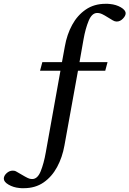

<svg xmlns="http://www.w3.org/2000/svg" viewBox="-70 -730 679 1007"><path d="M31 256Q0 253 -25 238.5Q-50 224 -50 207Q-50 192 -35.5 178.5Q-21 165 -3 165Q2 165 6.5 166Q11 167 16 170L61 196Q77 205 84.5 207Q92 209 99 209Q127 209 143.5 168Q160 127 170 70L247 -359H140L152 -404H255L270 -486Q281 -549 308.5 -599.5Q336 -650 380 -680Q424 -710 483 -710Q489 -710 495 -710Q501 -710 507 -709Q539 -706 564 -691.5Q589 -677 589 -660Q589 -647 574.5 -632Q560 -617 542 -617Q532 -617 522 -623L479 -649Q463 -658 455 -660Q447 -662 440 -662Q412 -662 395 -621Q378 -580 368 -523L347 -404H494L482 -359H339L268 33Q257 95 229.5 146Q202 197 158.5 227Q115 257 55 257Q49 257 43 257Q37 257 31 256Z"/></svg>

Font: Hedvig Letters Serif 14pt
Style: Regular
Weight: 400
Designer: Alexander Örn & Tor Weibull
Foundry: Kanon Foundry
Version: Version 1.000; ttfautohint (v1.8.4.7-5d5b)